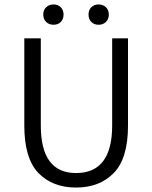

<svg xmlns="http://www.w3.org/2000/svg" viewBox="-20 -829 683 861"><path d="M174 -764Q174 -784 187 -796.5Q200 -809 220 -809Q240 -809 252.5 -796.5Q265 -784 265 -764Q265 -743 252.5 -730.5Q240 -718 220 -718Q200 -718 187 -730.5Q174 -743 174 -764ZM377 -764Q377 -784 389.5 -796.5Q402 -809 422 -809Q442 -809 455 -796.5Q468 -784 468 -764Q468 -743 455 -730.5Q442 -718 422 -718Q402 -718 389.5 -730.5Q377 -743 377 -764ZM89 -266V-657H163V-266Q163 -53 321 -53Q483 -53 483 -266V-657H554V-266Q554 -119 490.5 -53.5Q427 12 321 12Q215 12 152 -53.5Q89 -119 89 -266Z"/></svg>

Font: Assistant
Style: Regular
Weight: 400
Designer: Hebrew By Ben Nathan, Latin by Paul Hunt
Version: Version 2.001;PS 002.001;hotconv 1.0.88;makeotf.lib2.5.64775